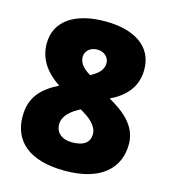

<svg xmlns="http://www.w3.org/2000/svg" viewBox="-109 -812 805 910"><g transform="rotate(15 293.0 -357.0)"><path d="M295 -724C154 -724 54 -666 54 -551C54 -468 103 -413 163 -373C88 -335 33 -287 33 -188C33 -71 112 10 293 10C473 10 554 -75 554 -190C554 -284 477 -338 410 -376C482 -411 533 -464 533 -550C533 -667 436 -724 295 -724ZM294 -585C325 -585 352 -565 352 -533C352 -495 320 -475 292 -459C260 -477 235 -502 235 -533C235 -565 262 -585 294 -585ZM210 -196C210 -239 247 -268 291 -291L304 -283C329 -268 377 -236 377 -192C377 -153 350 -129 291 -129C240 -129 210 -156 210 -196Z"/></g></svg>

Font: Noto Sans Thai Looped Black
Style: Regular
Weight: 900
Designer: Sasikarn Vongin, Ben Mitchell
Foundry: The Fontpad Ltd
Version: Version 1.001